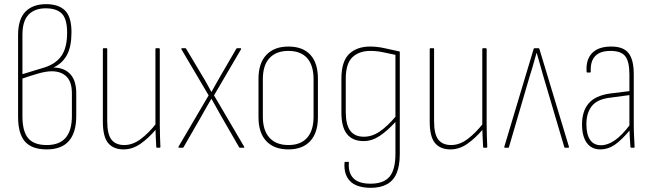

<svg xmlns="http://www.w3.org/2000/svg" viewBox="-20 -711 3142 924"><path d="M205 8Q133 8 100 -30Q67 -68 67 -149V-542Q67 -619 102.5 -655Q138 -691 202 -691Q262 -691 293 -660.5Q324 -630 324 -556Q324 -487 302.5 -447Q281 -407 239 -387V-386Q290 -385 318.5 -354Q347 -323 347 -262V-153Q347 -73 311.5 -32.5Q276 8 205 8ZM205 -13Q266 -13 296 -48Q326 -83 326 -153V-262Q326 -317 300 -342.5Q274 -368 229 -368Q201 -368 161.5 -356.5Q122 -345 88 -333V-151Q88 -79 115.5 -46Q143 -13 205 -13ZM88 -354 193 -386Q248 -403 275.5 -442Q303 -481 303 -554Q303 -620 277.5 -645.5Q252 -671 200 -671Q147 -671 117.5 -640.5Q88 -610 88 -544Z M575 8Q526 8 500.5 -22.5Q475 -53 475 -126V-475Q475 -479 479 -479H493Q496 -479 496 -475V-128Q496 -65 516.5 -39Q537 -13 578 -13Q619 -13 657.5 -42Q696 -71 732 -117L733 -91Q694 -45 655.5 -18.5Q617 8 575 8ZM736 0Q732 0 732 -4Q731 -29 729.5 -54Q728 -79 728 -99V-105V-475Q728 -479 731 -479H745Q749 -479 749 -475V-111Q749 -83 750 -56Q751 -29 752 -4Q752 0 748 0Z M842 0Q840 0 839 -1.5Q838 -3 839 -5L984 -252L853 -474Q852 -476 853 -477.5Q854 -479 855 -479H872Q875 -479 876 -476L953 -347Q965 -328 975.5 -308.5Q986 -289 997 -269H998Q1009 -289 1020 -308.5Q1031 -328 1042 -347L1117 -476Q1118 -479 1122 -479H1138Q1140 -479 1140.5 -477.5Q1141 -476 1140 -474L1010 -252L1155 -5Q1156 -3 1155.5 -1.5Q1155 0 1153 0H1135Q1132 0 1131 -2L1044 -153Q1033 -173 1021 -194Q1009 -215 998 -235H997Q985 -215 973 -194Q961 -173 950 -153L863 -2Q862 0 858 0Z M1368 8Q1299 8 1261.5 -32Q1224 -72 1224 -147V-332Q1224 -407 1262 -447Q1300 -487 1368 -487Q1437 -487 1473.5 -447.5Q1510 -408 1510 -332V-147Q1510 -72 1473 -32Q1436 8 1368 8ZM1368 -13Q1427 -13 1458 -48Q1489 -83 1489 -149V-330Q1489 -397 1458 -431.5Q1427 -466 1368 -466Q1309 -466 1277 -431.5Q1245 -397 1245 -330V-149Q1245 -83 1277 -48Q1309 -13 1368 -13Z M1763 193Q1695 192 1664.5 160.5Q1634 129 1638 72Q1638 69 1639 68.5Q1640 68 1642 68H1656Q1658 68 1658.5 68.5Q1659 69 1659 72Q1655 120 1680.5 146.5Q1706 173 1763 173Q1826 173 1854.5 139.5Q1883 106 1883 29V-34Q1883 -56 1883 -77.5Q1883 -99 1883 -122V-124Q1845 -82 1807.5 -57Q1770 -32 1730 -32Q1677 -32 1650 -65.5Q1623 -99 1623 -170V-332Q1623 -416 1660.5 -451.5Q1698 -487 1761 -487Q1796 -487 1831 -479Q1866 -471 1904 -463V31Q1904 86 1889 122Q1874 158 1842.5 175.5Q1811 193 1763 193ZM1731 -53Q1771 -53 1808 -78.5Q1845 -104 1883 -149V-447Q1853 -453 1823.5 -459.5Q1794 -466 1762 -466Q1708 -466 1676 -435.5Q1644 -405 1644 -332V-172Q1644 -111 1665.5 -82Q1687 -53 1731 -53Z M2148 8Q2099 8 2073.5 -22.5Q2048 -53 2048 -126V-475Q2048 -479 2052 -479H2066Q2069 -479 2069 -475V-128Q2069 -65 2089.5 -39Q2110 -13 2151 -13Q2192 -13 2230.5 -42Q2269 -71 2305 -117L2306 -91Q2267 -45 2228.5 -18.5Q2190 8 2148 8ZM2309 0Q2305 0 2305 -4Q2304 -29 2302.5 -54Q2301 -79 2301 -99V-105V-475Q2301 -479 2304 -479H2318Q2322 -479 2322 -475V-111Q2322 -83 2323 -56Q2324 -29 2325 -4Q2325 0 2321 0Z M2410 0Q2406 0 2407 -5L2548 -475Q2549 -479 2553 -479H2571Q2575 -479 2576 -475L2718 -5Q2719 0 2715 0H2701Q2697 0 2696 -2L2594 -347Q2586 -374 2578.5 -402Q2571 -430 2563 -456H2562Q2554 -429 2546.5 -401.5Q2539 -374 2530 -347L2429 -2Q2428 0 2426 0Z M3018 0Q3015 0 3014 -4Q3012 -30 3010.5 -55Q3009 -80 3009 -99V-104V-353Q3009 -415 2989 -440.5Q2969 -466 2918 -466Q2818 -466 2823 -366Q2823 -362 2820 -362H2806Q2803 -362 2803 -366Q2799 -423 2828.5 -454.5Q2858 -486 2918 -487Q2978 -488 3004 -456.5Q3030 -425 3030 -354V-111Q3030 -83 3031.5 -56Q3033 -29 3034 -4Q3034 0 3031 0ZM2870 8Q2826 8 2803.5 -24Q2781 -56 2781 -112Q2781 -176 2813 -213.5Q2845 -251 2916 -261L3014 -273V-254L2917 -241Q2855 -234 2828.5 -201Q2802 -168 2802 -113Q2802 -65 2819.5 -38.5Q2837 -12 2873 -12Q2904 -12 2938.5 -35.5Q2973 -59 3016 -116V-90Q2970 -35 2937.5 -13.5Q2905 8 2870 8Z"/></svg>

Font: Sofia Sans Condensed Thin
Style: Regular
Weight: 250
Version: Version 4.100